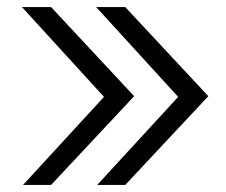

<svg xmlns="http://www.w3.org/2000/svg" viewBox="-20 -521 638 541"><path d="M333 -501 567 -250 333 0H254L482 -248L251 -501ZM124 -501 358 -250 124 0H45L273 -248L42 -501Z"/></svg>

Font: Red Hat Display
Style: Regular
Weight: 300
Designer: Pentagram, MCKL
Foundry: Pentagram, MCKL
Version: Version 1.023